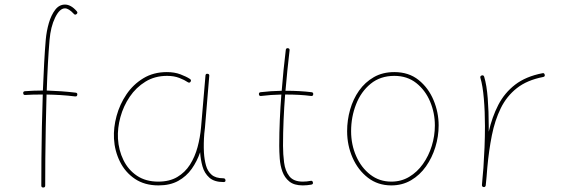

<svg xmlns="http://www.w3.org/2000/svg" viewBox="-20 -814 2492 844"><path d="M82 -404.3Q81.1 -412.1 89.8 -413.1Q129.4 -416 164.6 -416Q166.5 -416 168.5 -416Q170.9 -479 174.1 -536.4Q177.2 -593.8 181.2 -640.1Q184.6 -677.7 194.8 -712.9Q205.1 -748 222.7 -771Q240.2 -793.9 265.6 -793.9Q292 -793.9 317.4 -764.6Q323.2 -757.8 316.9 -752.4Q310.1 -746.6 304.7 -752.9Q282.2 -777.3 265.6 -777.3Q242.2 -777.3 222.4 -736.8Q202.6 -696.3 197.8 -638.2Q193.8 -592.3 190.7 -535.2Q187.5 -478 185.5 -416Q217.3 -415 248.5 -412.8Q279.8 -410.6 312.5 -406.7Q320.8 -405.8 319.8 -397.5Q318.8 -389.2 310.5 -390.1Q278.8 -394 247.6 -396Q216.3 -397.9 184.6 -398.4Q182.6 -327.6 181.2 -255.4Q179.7 -183.1 179.2 -116.9Q178.7 -50.8 178.7 2Q178.7 10.3 169.9 10.3Q161.6 10.3 161.6 2Q161.6 -50.8 162.1 -116.9Q162.6 -183.1 164.1 -255.4Q165.5 -327.6 168 -398.4Q166.5 -398.4 164.6 -398.4Q146.5 -398.4 128.2 -398.2Q109.9 -397.9 90.8 -396.5Q83 -395.5 82 -404.3Z M675.8 -15.6Q725.1 -15.6 759.3 -35.9Q793.5 -56.2 815.2 -90.3Q836.9 -124.5 848.4 -167.2Q859.9 -210 863.8 -254.4L883.3 -482.4Q884.3 -490.7 892.1 -489.7Q900.9 -488.8 899.9 -480.5L880.9 -252.4Q879.9 -238.8 877.9 -225.6Q877.9 -225.6 877.9 -225.1Q874.5 -183.6 876.5 -143.1Q878.4 -112.3 885.5 -86.7Q892.6 -61 910.4 -45.7Q928.2 -30.3 961.9 -30.3Q970.2 -30.3 971.2 -22Q972.2 -13.7 962.9 -13.7Q921.9 -13.7 900.1 -33.2Q878.4 -52.7 870.1 -82.5Q861.8 -112.3 859.9 -143.1V-145Q846.2 -105 822.8 -71.8Q799.3 -38.6 763.4 -18.8Q727.5 1 676.8 1Q615.7 1 573 -27.8Q530.3 -56.6 507.1 -103.8Q483.9 -150.9 481 -204.6Q478.5 -252.9 492.4 -304.2Q506.3 -355.5 535.9 -399.2Q565.4 -442.9 610.1 -470Q654.8 -497.1 713.4 -497.1Q747.1 -497.1 772.9 -487.3Q798.8 -477.5 814.5 -467.3Q822.3 -462.4 817.9 -455.1Q813.5 -447.8 805.7 -452.6Q791.5 -462.4 768.3 -471.4Q745.1 -480.5 714.4 -480.5Q660.6 -480.5 619.4 -455.1Q578.1 -429.7 550.3 -388.7Q522.5 -347.7 509.3 -299.3Q496.1 -251 498.5 -204.6Q501.5 -153.8 522.5 -110.6Q543.5 -67.4 582 -41.5Q620.6 -15.6 675.8 -15.6Z M1356.9 -399.4Q1356 -391.1 1347.7 -392.1Q1321.8 -395.5 1294.2 -397Q1266.6 -398.4 1237.8 -398.4Q1235.8 -398.4 1233.4 -398.4Q1229 -342.8 1226.6 -286.6Q1224.1 -230.5 1224.1 -173.3Q1224.1 -136.2 1228.8 -99.9Q1233.4 -63.5 1251.7 -39.6Q1270 -15.6 1311 -15.6Q1328.1 -15.6 1345.7 -19Q1353.5 -21 1355.5 -12.2Q1357.4 -4.4 1348.6 -2.4Q1329.6 1 1311 1Q1272.9 1 1252 -16.1Q1231 -33.2 1221.4 -59.8Q1211.9 -86.4 1209.7 -116.7Q1207.5 -147 1207.5 -173.3Q1207.5 -230.5 1210 -286.6Q1212.4 -342.8 1216.8 -398.4Q1169.9 -397.5 1127.4 -392.1Q1119.1 -391.1 1118.2 -399.4Q1117.2 -407.7 1125.5 -408.7Q1169.9 -414.1 1218.3 -415Q1221.7 -460 1226.3 -504.9Q1231 -549.8 1236.3 -594.7Q1237.3 -603 1245.6 -602.1Q1253.9 -601.1 1252.9 -592.8Q1247.6 -548.3 1243.2 -503.9Q1238.8 -459.5 1234.9 -415Q1236.3 -415 1237.8 -415Q1298.3 -415 1349.6 -408.7Q1357.9 -407.7 1356.9 -399.4Z M1713.4 -497.1Q1776.9 -497.1 1820.1 -462.4Q1863.3 -427.7 1885.7 -374Q1908.2 -320.3 1908.2 -262.7Q1908.2 -214.4 1893.8 -167.5Q1879.4 -120.6 1852.5 -82.5Q1825.7 -44.4 1787.1 -21.7Q1748.5 1 1700.2 1Q1641.1 1 1597.4 -32.7Q1553.7 -66.4 1529.8 -120.8Q1505.9 -175.3 1505.9 -237.3Q1505.9 -285.6 1519 -332Q1532.2 -378.4 1558.3 -415.5Q1584.5 -452.6 1623.3 -474.9Q1662.1 -497.1 1713.4 -497.1ZM1713.4 -480.5Q1651.9 -480.5 1609.4 -445.8Q1566.9 -411.1 1545.2 -355.5Q1523.4 -299.8 1523.4 -237.3Q1523.4 -178.2 1545.7 -127.7Q1567.9 -77.1 1607.7 -46.4Q1647.5 -15.6 1700.2 -15.6Q1743.7 -15.6 1778.8 -36.6Q1814 -57.6 1839.1 -93Q1864.3 -128.4 1877.9 -172.4Q1891.6 -216.3 1891.6 -262.7Q1891.6 -317.9 1870.6 -367.7Q1849.6 -417.5 1809.8 -449Q1770 -480.5 1713.4 -480.5Z M2106 8.3 2104 7.8Q2104 7.8 2103.5 7.8Q2103.5 7.3 2103 7.3Q2098.1 5.4 2098.6 -0.5Q2098.6 0 2098.6 -0.2Q2098.6 -0.5 2098.6 -1V-2.4Q2100.1 -21.5 2101.8 -39.8Q2103.5 -58.1 2105 -76.2Q2107.9 -118.7 2109.9 -166Q2111.8 -213.4 2111.8 -259.8Q2111.8 -323.7 2106.9 -380.4Q2102.1 -437 2091.8 -471.7Q2089.4 -479.5 2097.7 -482.4Q2105.5 -484.9 2108.4 -476.6Q2119.6 -439.5 2124 -381.8Q2128.4 -324.2 2128.4 -259.8Q2128.4 -247.6 2128.4 -234.9Q2143.1 -299.8 2170.4 -352.8Q2197.8 -405.8 2244.6 -441.9Q2291.5 -478 2364.7 -492.2Q2372.6 -494.1 2374.5 -485.4Q2376.5 -477.5 2367.7 -475.6Q2296.9 -461.9 2252 -426.5Q2207 -391.1 2181.2 -338.1Q2155.3 -285.2 2142.1 -218.8Q2128.9 -152.3 2122.1 -76.7Q2119.1 -35.2 2115.2 1L2114.7 2.9Q2114.7 2.9 2114.7 3.4Q2114.7 3.4 2114.3 3.9Q2111.8 8.8 2106.4 8.3Q2106.4 8.3 2106 8.3Z"/></svg>

Font: Mikhak-DS1-FD Thin
Style: Regular
Weight: 100
Designer: Amin Abedi
Version: Version 3.2